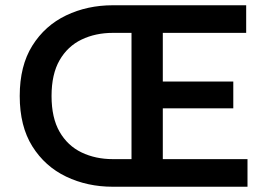

<svg xmlns="http://www.w3.org/2000/svg" viewBox="-20 -710 1028 730"><path d="M55 -345Q55 -460 103 -536.5Q151 -613 231.5 -651.5Q312 -690 409 -690H916V-585H599V-400H867V-298H599V-105H921V0H409Q312 0 231.5 -38.5Q151 -77 103 -153.5Q55 -230 55 -345ZM176 -345Q176 -262 206.5 -209Q237 -156 290 -130.5Q343 -105 409 -105H480V-585H409Q343 -585 290 -559.5Q237 -534 206.5 -481Q176 -428 176 -345Z"/></svg>

Font: Radio Canada Medium
Style: Regular
Weight: 500
Designer: Charles Daoud, Etienne Aubert Bonn, Alexandre Saumier Demers, Jacques Le Bailly
Foundry: Radio-Canada
Version: Version 2.104; ttfautohint (v1.8.4.7-5d5b);gftools[0.9.28.de